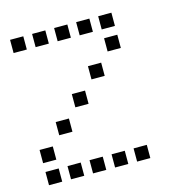

<svg xmlns="http://www.w3.org/2000/svg" viewBox="-100 -771 799 842"><g transform="rotate(-15 300.0 -350.0)"><path d="M21 -680Q20 -680 20 -680Q20 -680 20 -679V-621Q20 -620 20 -620Q20 -620 21 -620H79Q80 -620 80 -620Q80 -620 80 -621V-679Q80 -680 80 -680Q80 -680 79 -680ZM121 -680Q120 -680 120 -680Q120 -680 120 -679V-621Q120 -620 120 -620Q120 -620 121 -620H179Q180 -620 180 -620Q180 -620 180 -621V-679Q180 -680 180 -680Q180 -680 179 -680ZM221 -680Q220 -680 220 -680Q220 -680 220 -679V-621Q220 -620 220 -620Q220 -620 221 -620H279Q280 -620 280 -620Q280 -620 280 -621V-679Q280 -680 280 -680Q280 -680 279 -680ZM321 -680Q320 -680 320 -680Q320 -680 320 -679V-621Q320 -620 320 -620Q320 -620 321 -620H379Q380 -620 380 -620Q380 -620 380 -621V-679Q380 -680 380 -680Q380 -680 379 -680ZM421 -680Q420 -680 420 -680Q420 -680 420 -679V-621Q420 -620 420 -620Q420 -620 421 -620H479Q480 -620 480 -620Q480 -620 480 -621V-679Q480 -680 480 -680Q480 -680 479 -680ZM421 -580Q420 -580 420 -580Q420 -580 420 -579V-521Q420 -520 420 -520Q420 -520 421 -520H479Q480 -520 480 -520Q480 -520 480 -521V-579Q480 -580 480 -580Q480 -580 479 -580ZM321 -480Q320 -480 320 -480Q320 -480 320 -479V-421Q320 -420 320 -420Q320 -420 321 -420H379Q380 -420 380 -420Q380 -420 380 -421V-479Q380 -480 380 -480Q380 -480 379 -480ZM221 -380Q220 -380 220 -380Q220 -380 220 -379V-321Q220 -320 220 -320Q220 -320 221 -320H279Q280 -320 280 -320Q280 -320 280 -321V-379Q280 -380 280 -380Q280 -380 279 -380ZM121 -280Q120 -280 120 -280Q120 -280 120 -279V-221Q120 -220 120 -220Q120 -220 121 -220H179Q180 -220 180 -220Q180 -220 180 -221V-279Q180 -280 180 -280Q180 -280 179 -280ZM21 -180Q20 -180 20 -180Q20 -180 20 -179V-121Q20 -120 20 -120Q20 -120 21 -120H79Q80 -120 80 -120Q80 -120 80 -121V-179Q80 -180 80 -180Q80 -180 79 -180ZM21 -80Q20 -80 20 -80Q20 -80 20 -79V-21Q20 -20 20 -20Q20 -20 21 -20H79Q80 -20 80 -20Q80 -20 80 -21V-79Q80 -80 80 -80Q80 -80 79 -80ZM121 -80Q120 -80 120 -80Q120 -80 120 -79V-21Q120 -20 120 -20Q120 -20 121 -20H179Q180 -20 180 -20Q180 -20 180 -21V-79Q180 -80 180 -80Q180 -80 179 -80ZM221 -80Q220 -80 220 -80Q220 -80 220 -79V-21Q220 -20 220 -20Q220 -20 221 -20H279Q280 -20 280 -20Q280 -20 280 -21V-79Q280 -80 280 -80Q280 -80 279 -80ZM321 -80Q320 -80 320 -80Q320 -80 320 -79V-21Q320 -20 320 -20Q320 -20 321 -20H379Q380 -20 380 -20Q380 -20 380 -21V-79Q380 -80 380 -80Q380 -80 379 -80ZM421 -80Q420 -80 420 -80Q420 -80 420 -79V-21Q420 -20 420 -20Q420 -20 421 -20H479Q480 -20 480 -20Q480 -20 480 -21V-79Q480 -80 480 -80Q480 -80 479 -80Z"/></g></svg>

Font: Doto Black Medium
Style: Regular
Weight: 500
Monospace: yes
Version: Version 1.000